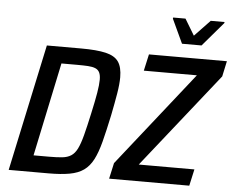

<svg xmlns="http://www.w3.org/2000/svg" viewBox="-59 -968 1266 1038"><g transform="rotate(5 574.5 -449.0)"><path d="M25 0 172 -688H358Q443 -688 492 -676.5Q541 -665 561.5 -635.5Q582 -606 582 -551Q582 -514 573.5 -463Q565 -412 551 -342Q533 -257 517.5 -197Q502 -137 482 -98.5Q462 -60 432 -38.5Q402 -17 355.5 -8.5Q309 0 241 0ZM152 -90H236Q279 -90 307.5 -93Q336 -96 355.5 -108.5Q375 -121 388.5 -148Q402 -175 414.5 -222.5Q427 -270 443 -344Q458 -412 465.5 -456.5Q473 -501 473 -529Q473 -553 466 -567.5Q459 -582 443.5 -588.5Q428 -595 403.5 -596.5Q379 -598 344 -598H259ZM570 0 589 -86 994 -598H706L726 -688H1149L1131 -604L723 -90H1025L1005 0ZM899 -761 838 -892 839 -898H906L959 -810L1043 -898H1118L1117 -892L1005 -761Z"/></g></svg>

Font: Saira SemiCondensed Medium
Style: Italic
Weight: 500
Width: 4
Italic angle: -12°
Designer: Hector Gatti with collaboration of the Omnibus-Type team
Foundry: Omnibus-Type
Version: Version 1.101